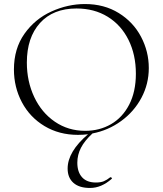

<svg xmlns="http://www.w3.org/2000/svg" viewBox="-20 -656 806 951"><path d="M363 150Q363 196 386.5 222Q410 248 455 248Q479 248 494.5 241.5Q510 235 526 222H528Q531 222 533.5 225Q536 228 533 230Q482 275 426 275Q372 275 343.5 249.5Q315 224 315 179Q315 95 416 9Q392 12 366 12Q273 12 200.5 -31.5Q128 -75 88.5 -149.5Q49 -224 49 -312Q49 -415 101 -488.5Q153 -562 234.5 -599Q316 -636 401 -636Q496 -636 568 -591.5Q640 -547 678.5 -474Q717 -401 717 -319Q717 -240 680.5 -171.5Q644 -103 580 -56.5Q516 -10 438 5Q399 41 381 76Q363 111 363 150ZM402 -8Q473 -8 530 -41Q587 -74 620 -138Q653 -202 653 -291Q653 -385 616.5 -458.5Q580 -532 513.5 -573Q447 -614 359 -614Q243 -614 178 -542Q113 -470 113 -346Q113 -253 149.5 -175.5Q186 -98 252 -53Q318 -8 402 -8Z"/></svg>

Font: Cormorant Infant Light
Style: Regular
Weight: 300
Designer: Christian Thalmann (Catharsis Fonts)
Version: Version 3.000